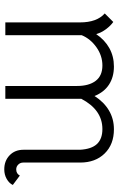

<svg xmlns="http://www.w3.org/2000/svg" viewBox="153 -702 554 900"><g transform="rotate(90 430.0 -252.0)"><path d="M847 -35Q839 -18 819 -6.5Q799 5 774 5Q734 5 708 -20Q682 -45 682 -85V-350Q679 -404 655 -429.5Q631 -455 585 -455Q495 -455 443 -356V0H383V-336Q383 -392 359 -423.5Q335 -455 287 -455Q241 -455 201.5 -427Q162 -399 145 -358V0H85V-350Q85 -429 43 -466L83 -506Q100 -494 116 -473Q132 -452 140 -426Q167 -466 205.5 -487.5Q244 -509 292 -509Q341 -509 376.5 -486Q412 -463 430 -418Q458 -462 497.5 -485.5Q537 -509 586 -509Q657 -509 699.5 -465.5Q742 -422 742 -351V-84Q742 -70 751.5 -60.5Q761 -51 774 -51Q794 -51 803 -68Z"/></g></svg>

Font: Bellota
Style: Regular
Weight: 400
Designer: Kemie Guaida
Foundry: Kemie Guaida
Version: Version 4.001